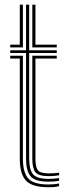

<svg xmlns="http://www.w3.org/2000/svg" viewBox="-20 -790 292 817"><path d="M186.8 -17Q127.5 -17 109.1 -40.9Q90.8 -64.8 90.8 -114.5V-564.5H23.5V-576.2H90.8V-770H104.2V-576.2H221.5V-564.5H104.2V-114.5Q104.2 -68.8 120.4 -48.8Q136.5 -28.8 186.8 -28.8Q197.2 -28.8 208.6 -29.6Q220 -30.5 231.5 -32.2V-20.8Q221.5 -18.8 209.9 -17.9Q198.2 -17 186.8 -17ZM186.8 6.8Q116.8 6.8 90.5 -21.5Q64.2 -49.8 64.2 -114.5V-540.8H23.5V-552.8H77.5V-114.5Q77.5 -57.5 99.5 -31.2Q121.5 -5 186.8 -5Q198.2 -5 209.9 -6Q221.5 -7 231.5 -9.5V2Q213.8 6.8 186.8 6.8ZM186.8 -40.5Q143.5 -40.5 130.5 -57.4Q117.5 -74.2 117.5 -114.5V-552.8H221.5V-540.8H130.8V-114.5Q130.8 -79.8 140.9 -66Q151 -52.2 186.8 -52.2Q200 -52.2 211.6 -53Q223.2 -53.8 231.5 -55.2V-44Q222 -42.2 210.5 -41.4Q199 -40.5 186.8 -40.5ZM23.5 -588.2V-600H64.2V-770H77.5V-588.2ZM117.5 -588.2V-770H130.8V-600H221.5V-588.2Z"/></svg>

Font: Big Shoulders Inline Display Thin
Style: Regular
Weight: 400
Version: Version 2.002